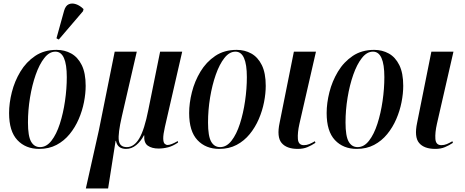

<svg xmlns="http://www.w3.org/2000/svg" viewBox="-20 -826 2610 1078"><path d="M200 10Q124 10 77.5 -39.5Q31 -89 31 -191Q31 -247 46.5 -308.5Q62 -370 94.5 -424Q127 -478 177.5 -512Q228 -546 298 -546Q343 -546 380 -525.5Q417 -505 439 -460.5Q461 -416 461 -344Q461 -301 451.5 -252.5Q442 -204 422 -157.5Q402 -111 371 -73Q340 -35 297.5 -12.5Q255 10 200 10ZM205 0Q241 0 269 -36Q297 -72 316 -131Q335 -190 345 -259Q355 -328 355 -393Q355 -536 291 -536Q257 -536 229 -500.5Q201 -465 180.5 -406.5Q160 -348 148.5 -278Q137 -208 137 -138Q137 -62 154.5 -31Q172 0 205 0ZM310 -604 297 -611 340 -766Q348 -794 366 -802Q384 -810 406.5 -802.5Q429 -795 449 -775L446 -763Z M462 232 535 -94 624 -536H748L664 -172Q642 -76 647 -38Q652 0 692 0Q733 0 762 -49Q791 -98 813 -210L879 -536H1003L906 -114Q896 -70 896.5 -48Q897 -26 904.5 -19Q912 -12 921 -12Q940 -12 978 -34L980 -26Q951 -6 924 1Q897 8 870 8Q833 8 810 -8Q787 -24 790 -66H788Q771 -33 745 -11.5Q719 10 688 10Q665 10 650.5 -0.5Q636 -11 631 -35H629L587 232Z M1211 10Q1135 10 1088.5 -39.5Q1042 -89 1042 -191Q1042 -247 1057.5 -308.5Q1073 -370 1105.5 -424Q1138 -478 1188.5 -512Q1239 -546 1309 -546Q1354 -546 1391 -525.5Q1428 -505 1450 -460.5Q1472 -416 1472 -344Q1472 -301 1462.5 -252.5Q1453 -204 1433 -157.5Q1413 -111 1382 -73Q1351 -35 1308.5 -12.5Q1266 10 1211 10ZM1216 0Q1252 0 1280 -36Q1308 -72 1327 -131Q1346 -190 1356 -259Q1366 -328 1366 -393Q1366 -536 1302 -536Q1268 -536 1240 -500.5Q1212 -465 1191.5 -406.5Q1171 -348 1159.5 -278Q1148 -208 1148 -138Q1148 -62 1165.5 -31Q1183 0 1216 0Z M1652 10Q1589 10 1561 -23.5Q1533 -57 1550 -137L1630 -536H1754L1661 -130Q1650 -81 1652.5 -46Q1655 -11 1686 -11Q1702 -11 1716.5 -17Q1731 -23 1748 -33L1751 -24Q1730 -10 1706.5 0Q1683 10 1652 10Z M1983 10Q1907 10 1860.5 -39.5Q1814 -89 1814 -191Q1814 -247 1829.5 -308.5Q1845 -370 1877.5 -424Q1910 -478 1960.5 -512Q2011 -546 2081 -546Q2126 -546 2163 -525.5Q2200 -505 2222 -460.5Q2244 -416 2244 -344Q2244 -301 2234.5 -252.5Q2225 -204 2205 -157.5Q2185 -111 2154 -73Q2123 -35 2080.5 -12.5Q2038 10 1983 10ZM1988 0Q2024 0 2052 -36Q2080 -72 2099 -131Q2118 -190 2128 -259Q2138 -328 2138 -393Q2138 -536 2074 -536Q2040 -536 2012 -500.5Q1984 -465 1963.5 -406.5Q1943 -348 1931.5 -278Q1920 -208 1920 -138Q1920 -62 1937.5 -31Q1955 0 1988 0Z M2424 10Q2361 10 2333 -23.5Q2305 -57 2322 -137L2402 -536H2526L2433 -130Q2422 -81 2424.5 -46Q2427 -11 2458 -11Q2474 -11 2488.5 -17Q2503 -23 2520 -33L2523 -24Q2502 -10 2478.5 0Q2455 10 2424 10Z"/></svg>

Font: Noto Serif Display ExtraCondensed SemiBold
Style: Italic
Weight: 600
Width: 2
Italic angle: -12°
Designer: Monotype Design Team
Foundry: Monotype Imaging Inc.
Version: Version 2.009